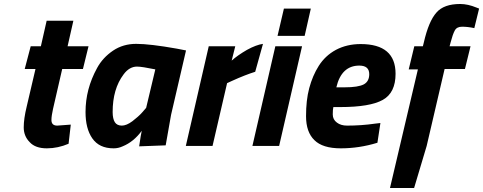

<svg xmlns="http://www.w3.org/2000/svg" viewBox="-20 -732 2423 963"><path d="M238 -130C238 -145 241 -163 246 -186C246 -186 292 -386 292 -386C292 -386 396 -386 396 -386C396 -386 424 -500 424 -500C424 -500 319 -500 319 -500C319 -500 348 -628 348 -628C348 -628 214 -628 214 -628C214 -628 185 -500 185 -500C185 -500 134 -500 134 -500C134 -500 104 -386 104 -386C104 -386 158 -386 158 -386C158 -386 114 -198 114 -198C114 -198 114 -198 114 -198C104 -157 99 -122 99 -93C99 -64 109 -39 129 -19C148 2 177 12 215 12C252 12 289 4 324 -11C324 -11 335 -107 335 -107C335 -107 267 -102 267 -102C267 -102 267 -102 267 -102C248 -102 238 -111 238 -130C238 -130 238 -130 238 -130Z M550 12C565 12 580 9 595 2C595 2 595 2 595 2C632 -13 664 -39 691 -76C691 -76 691 -76 691 -76C688 -65 684 -39 678 2C678 2 811 -3 811 -3C811 -3 838 -156 838 -156C838 -156 913 -479 913 -479C913 -479 867 -488 867 -488C867 -488 867 -488 867 -488C777 -504 709 -512 663 -512C663 -512 663 -512 663 -512C620 -512 581 -501 547 -478C513 -455 486 -426 467 -391C467 -391 467 -391 467 -391C428 -320 409 -247 409 -170C409 -170 409 -170 409 -170C409 -115 420 -71 443 -38C466 -5 501 12 550 12C550 12 550 12 550 12ZM667 -398C684 -398 715 -393 759 -384C759 -384 713 -191 713 -191C713 -191 693 -168 693 -168C693 -168 693 -168 693 -168C680 -153 663 -139 644 -124C624 -109 606 -102 591 -102C575 -102 563 -108 556 -119C549 -130 545 -147 545 -170C545 -170 545 -170 545 -170C545 -247 563 -310 600 -359C600 -359 600 -359 600 -359C619 -385 642 -398 667 -398C667 -398 667 -398 667 -398Z M1046 0C1046 0 1119 -315 1119 -315C1119 -315 1143 -326 1143 -326C1143 -326 1143 -326 1143 -326C1189 -347 1228 -362 1260 -372C1260 -372 1299 -512 1299 -512C1299 -512 1299 -512 1299 -512C1277 -509 1250 -499 1219 -482C1188 -464 1162 -446 1142 -428C1142 -428 1160 -500 1160 -500C1160 -500 1027 -500 1027 -500C1027 -500 912 0 912 0C912 0 1046 0 1046 0Z M1380 0C1380 0 1495 -500 1495 -500C1495 -500 1361 -500 1361 -500C1361 -500 1246 0 1246 0C1246 0 1380 0 1380 0ZM1508 -552C1508 -552 1539 -689 1539 -689C1539 -689 1404 -689 1404 -689C1404 -689 1372 -552 1372 -552C1372 -552 1508 -552 1508 -552Z M1649 -158C1649 -175 1650 -187 1652 -195C1652 -195 1687 -195 1687 -195C1687 -195 1687 -195 1687 -195C1786 -195 1857 -207 1900 -231C1943 -255 1964 -299 1964 -362C1964 -362 1964 -362 1964 -362C1964 -461 1906 -511 1789 -511C1789 -511 1789 -511 1789 -511C1742 -511 1701 -501 1665 -482C1628 -462 1600 -435 1579 -402C1558 -369 1542 -331 1531 -290C1520 -249 1515 -202 1515 -149C1515 -96 1529 -56 1557 -29C1584 -2 1628 12 1689 12C1750 12 1811 3 1873 -16C1873 -16 1888 -115 1888 -115C1888 -115 1862 -112 1862 -112C1862 -112 1862 -112 1862 -112C1814 -105 1767 -102 1721 -102C1721 -102 1721 -102 1721 -102C1700 -102 1683 -107 1670 -117C1656 -127 1649 -141 1649 -158ZM1667 -294C1667 -294 1667 -294 1667 -294C1684 -367 1723 -403 1782 -403C1782 -403 1782 -403 1782 -403C1815 -403 1832 -389 1832 -360C1832 -360 1832 -360 1832 -360C1832 -336 1823 -319 1805 -309C1786 -299 1754 -294 1708 -294C1708 -294 1667 -294 1667 -294Z M2288 -712C2234 -712 2194 -698 2169 -669C2143 -640 2122 -590 2106 -520C2106 -520 2101 -500 2101 -500C2101 -500 2058 -500 2058 -500C2058 -500 2030 -384 2030 -384C2030 -384 2076 -384 2076 -384C2076 -384 1936 211 1936 211C1936 211 2057 211 2057 211C2057 211 2120 0 2120 0C2120 0 2210 -386 2210 -386C2210 -386 2312 -386 2312 -386C2312 -386 2340 -500 2340 -500C2340 -500 2235 -500 2235 -500C2235 -500 2240 -519 2240 -519C2240 -519 2240 -519 2240 -519C2247 -546 2254 -566 2261 -579C2268 -592 2280 -598 2298 -598C2315 -598 2336 -596 2359 -591C2359 -591 2383 -689 2383 -689C2383 -689 2370 -694 2370 -694C2370 -694 2370 -694 2370 -694C2341 -706 2314 -712 2288 -712C2288 -712 2288 -712 2288 -712Z"/></svg>

Font: My Font
Style: Bold Italic
Weight: 500
Version: Version 0.001